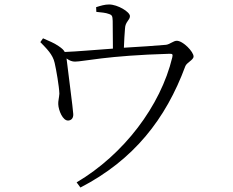

<svg xmlns="http://www.w3.org/2000/svg" viewBox="-20 -788 1040 857"><path d="M410 -735C430 -733 453 -731 465 -726C481 -721 482 -716 483 -695L484 -571C411 -566 324 -558 269 -556C265 -564 257 -572 242 -582C222 -596 199 -605 172 -617L160 -600C187 -572 216 -545 224 -507C231 -477 244 -402 245 -370C244 -353 239 -335 240 -323C241 -296 260 -248 285 -250C298 -251 308 -260 307 -279C307 -294 281 -490 277 -527C291 -517 302 -513 315 -513C351 -513 456 -540 737 -548C750 -548 752 -546 749 -532C697 -315 532 -98 322 26L339 49C577 -74 720 -257 807 -492C813 -509 844 -520 844 -536C844 -557 797 -606 769 -606C754 -606 738 -590 721 -588C679 -584 600 -579 533 -575C534 -603 536 -639 538 -661C539 -691 560 -698 560 -716C560 -735 505 -768 467 -768C448 -768 431 -763 409 -756Z"/></svg>

Font: Noto Serif KR Light
Style: Regular
Weight: 300
Designer: Ryoko NISHIZUKA 西塚涼子 (kana & ideographs); Frank Grießhammer (Latin, Greek & Cyrillic); Wenlong ZHANG 张文龙 (bopomofo); San
Foundry: Adobe
Version: Version 2.001;hotconv 1.1.0;makeotfexe 2.6.0